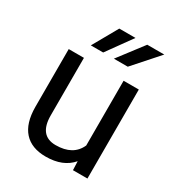

<svg xmlns="http://www.w3.org/2000/svg" viewBox="-180 -864 911 987"><g transform="rotate(30 275.5 -370.5)"><path d="M66.4 0ZM394.5 -52.2Q341.8 9.8 239.7 9.8Q155.3 9.8 111.1 -39.3Q66.9 -88.4 66.4 -184.6V-528.3H156.7V-187Q156.7 -66.9 254.4 -66.9Q357.9 -66.9 392.1 -144V-528.3H482.4V0H396.5ZM404.8 -749.5H505.9L374.5 -601.6H292ZM238.8 -749.5H335L228.5 -601.6H155.3Z"/></g></svg>

Font: Roboto
Style: Regular
Weight: 400
Designer: Google
Version: Version 2.134; 2016; ttfautohint (v1.6)